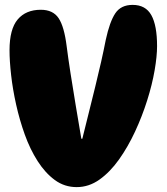

<svg xmlns="http://www.w3.org/2000/svg" viewBox="-20 -759 682 786"><path d="M523 -739Q576 -739 599.5 -697Q623 -655 623 -570Q623 -529 613 -471Q603 -413 582.5 -348Q562 -283 533 -220.5Q504 -158 467.5 -106.5Q431 -55 387.5 -24Q344 7 294 7Q244 7 204.5 -22Q165 -51 134 -99.5Q103 -148 81.5 -208Q60 -268 46 -331Q32 -394 25.5 -452Q19 -510 19 -553Q19 -640 52.5 -679.5Q86 -719 147 -719Q197 -719 220 -684.5Q243 -650 253 -569Q259 -522 268.5 -460.5Q278 -399 289.5 -330.5Q301 -262 313 -191H317Q330 -243 343.5 -297.5Q357 -352 370 -404.5Q383 -457 394 -506Q405 -555 413 -596Q429 -670 452 -704.5Q475 -739 523 -739Z"/></svg>

Font: DynaPuff SemiBold
Style: Regular
Weight: 600
Designer: Toshi Omagari, Jennifer Daniel
Foundry: Google Fonts
Version: Version 2.000